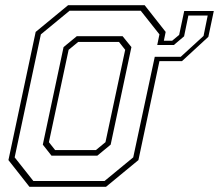

<svg xmlns="http://www.w3.org/2000/svg" viewBox="-20 -720 844 740"><path d="M690 -677.5H804L783 -578L681.5 -484.5H594.5L513.5 -103L388.5 0H93.5L12.5 -103L117.5 -597L242.5 -700H537.5L618.5 -597L611.5 -563H643.5L670.5 -585.5ZM108.5 -22.5H383L493.5 -113.5L576.5 -501L586 -546.5L594.5 -587.5L522.5 -678.5H248L137.5 -587.5L36.5 -113.5ZM706 -660 689.5 -580 650 -546.5H586L576.5 -501H676.5L764.5 -581.5L780.5 -660ZM178.5 -120 145 -162.5 225 -538.5 276 -580.5H452.5L486.5 -538.5L406.5 -162.5L355 -120ZM192.5 -141.5H349.5L386.5 -172L462.5 -528L438.5 -558.5H281.5L244.5 -528L168.5 -172Z"/></svg>

Font: Tourney Expanded ExtraLight
Style: Italic
Weight: 200
Width: 7
Italic angle: -12°
Designer: Tyler Finck
Foundry: Etcetera Type Co
Version: Version 1.010; ttfautohint (v1.8.3)